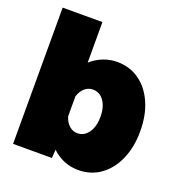

<svg xmlns="http://www.w3.org/2000/svg" viewBox="-135 -854 919 980"><g transform="rotate(20 325.0 -364.0)"><path d="M396 -575Q465 -575 517 -538Q569 -501 598 -435Q627 -369 627 -282Q627 -196 598 -129.5Q569 -63 517 -25.5Q465 12 396 12Q355 12 318.5 -3Q282 -18 253 -46L250 0H39V-740H255V-520Q284 -546 320.5 -560.5Q357 -575 396 -575ZM328 -163Q353 -163 371.5 -178Q390 -193 400.5 -219.5Q411 -246 411 -282Q411 -318 400.5 -344.5Q390 -371 371.5 -385.5Q353 -400 328 -400Q303 -400 283.5 -383Q264 -366 255 -336V-228Q264 -198 283.5 -180.5Q303 -163 328 -163Z"/></g></svg>

Font: Azeret Mono Thin Black
Style: Regular
Weight: 900
Version: Version 1.002